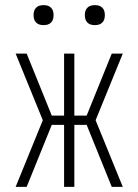

<svg xmlns="http://www.w3.org/2000/svg" viewBox="-20 -729 540 749"><path d="M41 0 147 -260 41 -520H84L182 -278H230V-520H270V-278H318L416 -520H459L353 -260L459 0H416L318 -242H270V0H230V-242H182L84 0ZM350 -631Q342 -631 334.5 -633Q327 -635 321 -641Q315 -647 313 -654.5Q311 -662 311 -670Q311 -678 313 -685.5Q315 -693 321 -699Q327 -705 334.5 -707Q342 -709 350 -709Q358 -709 365.5 -707Q373 -705 379 -699Q385 -693 387 -685.5Q389 -678 389 -670Q389 -662 387 -654.5Q385 -647 379 -641Q373 -635 365.5 -633Q358 -631 350 -631ZM150 -631Q142 -631 134.5 -633Q127 -635 121 -641Q115 -647 113 -654.5Q111 -662 111 -670Q111 -678 113 -685.5Q115 -693 121 -699Q127 -705 134.5 -707Q142 -709 150 -709Q158 -709 165.5 -707Q173 -705 179 -699Q185 -693 187 -685.5Q189 -678 189 -670Q189 -662 187 -654.5Q185 -647 179 -641Q173 -635 165.5 -633Q158 -631 150 -631Z"/></svg>

Font: Iosevka Curly Extralight
Style: Regular
Weight: 200
Monospace: yes
Designer: Belleve Invis
Foundry: Belleve Invis
Version: Version 22.1.2; ttfautohint (v1.8.4)